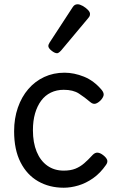

<svg xmlns="http://www.w3.org/2000/svg" viewBox="-20 -859 546 898"><path d="M278 19Q211 19 158.5 -11Q106 -41 76 -100Q46 -159 46 -245Q46 -305 63.5 -355.5Q81 -406 112.5 -442.5Q144 -479 187 -499Q230 -519 282 -519Q326 -519 372.5 -500.5Q419 -482 456 -438Q467 -424 464.5 -413Q462 -402 451 -390Q438 -377 426.5 -374Q415 -371 403 -381Q376 -404 349 -421.5Q322 -439 278 -439Q245 -439 218 -426Q191 -413 172.5 -388Q154 -363 144 -328.5Q134 -294 134 -250Q134 -192 151.5 -149.5Q169 -107 201.5 -84Q234 -61 278 -61Q310 -61 332.5 -70Q355 -79 374 -95.5Q393 -112 414 -135Q425 -146 437 -145Q449 -144 463 -133Q477 -122 481 -111.5Q485 -101 476 -88Q449 -49 415.5 -25.5Q382 -2 346.5 8.5Q311 19 278 19ZM247 -610Q236 -610 221 -622Q206 -634 206 -644Q206 -647 207 -650Q208 -653 212 -660L319 -824Q324 -832 329.5 -835.5Q335 -839 343 -839Q353 -839 366.5 -831.5Q380 -824 390.5 -813.5Q401 -803 401 -794Q401 -787 398.5 -782.5Q396 -778 389 -770L266 -623Q254 -610 247 -610Z"/></svg>

Font: Playwrite BE WAL
Style: Regular
Weight: 400
Designer: Veronika Burian, José Scaglione
Foundry: TypeTogether
Version: Version 1.002